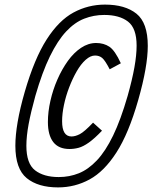

<svg xmlns="http://www.w3.org/2000/svg" viewBox="-20 -745 663 835"><path d="M282.2 -97Q235 -97 211.6 -127.2Q188.3 -157.5 188.3 -214.3Q188.3 -258.7 199.3 -306.9Q210.2 -355 229.7 -399.4Q249.1 -443.8 275.1 -480Q301.1 -516.1 332.5 -537Q363.9 -558 398 -558Q431.4 -558 455.7 -541.8Q480.1 -525.5 505.5 -469.8L457.1 -443.6Q437.1 -482.2 424.5 -492.9Q411.8 -503.5 393.4 -503.5Q373.2 -503.5 352.4 -484.8Q331.5 -466 313.4 -434.4Q295.3 -402.9 280.8 -365Q266.2 -327.2 258.2 -288.7Q250.1 -250.3 250.1 -217.6Q250.1 -151.5 291.1 -151.5Q307.2 -151.5 327 -161.6Q346.8 -171.8 384.7 -211.6L423.6 -176.6Q391 -142.5 366.4 -125Q341.8 -107.6 322 -102.3Q302.2 -97 282.2 -97ZM133.7 -327.7Q114.4 -258.1 104.5 -205.2Q94.7 -152.4 94.7 -111.1Q94.7 -33.4 132.6 -4.2Q170.5 25 235.5 25Q281.9 25 322.9 8.5Q363.9 -8 401.3 -47.5Q438.7 -87 471.9 -155.5Q505.1 -224 535.1 -328Q555.1 -399 564.6 -452.3Q574.1 -505.7 574.1 -546.6Q574.1 -622.3 536.6 -651.2Q499.2 -680 433.3 -680Q387.6 -680 346.2 -663.8Q304.8 -647.7 267.8 -608.2Q230.8 -568.7 197.2 -500.2Q163.7 -431.7 133.7 -327.7ZM581 -309.5Q539.7 -164.9 486.5 -82.1Q433.3 0.7 369.6 35.3Q305.9 70 232.5 70Q145.6 70 96.2 29.7Q46.8 -10.7 46.8 -111.4Q46.8 -156.4 56.8 -214.9Q66.8 -273.5 87.8 -346.1Q129.8 -490.8 183 -573.6Q236.1 -656.4 299.9 -690.7Q363.6 -725 436.3 -725Q524.1 -725 573.4 -685.5Q622.7 -646 622.7 -545.7Q622.7 -500.7 612.3 -441.8Q602 -382.9 581 -309.5Z"/></svg>

Font: Intel One Mono Light
Style: Italic
Weight: 300
Italic angle: -16°
Monospace: yes
Designer: Fred Shallcrass
Foundry: Frere-Jones Type LLC
Version: Version 1.004